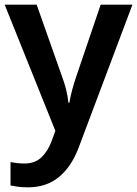

<svg xmlns="http://www.w3.org/2000/svg" viewBox="-20 -562 587 822"><path d="M0 -542H137L245 -236Q256 -207 263 -179Q270 -151 273 -122H277Q281 -147 289 -177Q297 -207 307 -236L411 -542H547L316 72Q285 153 231.5 196.5Q178 240 100 240Q75 240 57 237.5Q39 235 25 232V132Q36 134 51.5 136Q67 138 84 138Q131 138 158.5 110.5Q186 83 201 42L217 -2Z"/></svg>

Font: Noto Sans Bassa Vah SemiBold
Style: Regular
Weight: 600
Designer: Monotype Design Team
Foundry: Monotype Imaging Inc.
Version: Version 2.002; ttfautohint (v1.8.4.7-5d5b)